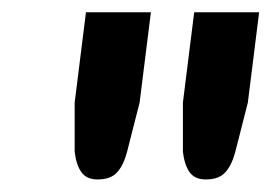

<svg xmlns="http://www.w3.org/2000/svg" viewBox="-20 -742 433 306"><path d="M220.5 -722.5 202.5 -578.5 182.5 -500Q177 -479 166.8 -467.5Q156.5 -456 135.5 -456Q118 -456 109.8 -467.5Q101.5 -479 99 -500V-578.5L117 -722.5ZM393 -722.5 375 -578.5 355 -500Q349.5 -479 339.2 -467.5Q329 -456 308 -456Q290.5 -456 282.2 -467.5Q274 -479 271.5 -500V-578.5L289.5 -722.5Z"/></svg>

Font: Lato TR
Style: Bold Italic
Weight: 700
Italic angle: -12°
Designer: Lukasz Dziedzic
Foundry: tyPoland Lukasz Dziedzic
Version: Version 1.104 2013